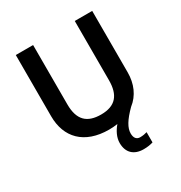

<svg xmlns="http://www.w3.org/2000/svg" viewBox="-214 -865 1176 1249"><g transform="rotate(-30 374.0 -240.5)"><path d="M479 102C479 60 506 15 568 -47C630 -95 661 -168 661 -252V-714H530V-269C530 -159 484 -101 375 -101C270 -101 217 -151 217 -268V-714H87V-254C87 -95 185 10 371 10C394 10 415 8 435 5C407 38 386 78 386 120C386 191 428 233 502 233C532 233 553 229 573 223V146C561 150 542 154 521 154C496 154 479 138 479 102Z"/></g></svg>

Font: Noto Sans Thaana SemiBold
Style: Regular
Weight: 600
Designer: David Williams
Foundry: Google Inc.
Version: Version 3.001